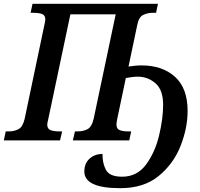

<svg xmlns="http://www.w3.org/2000/svg" viewBox="-37 -734 1044 1004"><path d="M592 250Q715 250 792.5 186.5Q870 123 907 29.5Q944 -64 944 -154Q944 -273 878 -332.5Q812 -392 703 -392Q683 -392 667 -390Q651 -388 635 -386L680 -600Q688 -644 711 -655.5Q734 -667 761 -667H779L789 -714H133L123 -667H137Q167 -667 183.5 -660.5Q200 -654 200 -632Q200 -627 197.5 -615.5Q195 -604 192 -589L92 -113Q82 -70 59.5 -58.5Q37 -47 11 -47H-7L-17 0H277L288 -47H271Q245 -47 227.5 -53.5Q210 -60 210 -83Q210 -90 216 -114L331 -659H568L453 -114Q443 -70 420.5 -58.5Q398 -47 371 -47H355L344 0H639L649 -47H631Q606 -47 589 -53.5Q572 -60 572 -83Q572 -92 576 -112L621 -326Q638 -329 653 -331Q668 -333 684 -333Q736 -333 776 -298.5Q816 -264 816 -186Q816 -114 795 -26Q774 62 727 126Q680 190 602 190Q535 190 516.5 153.5Q498 117 499 71Q459 71 431.5 95.5Q404 120 404 163Q404 250 592 250Z"/></svg>

Font: Noto Serif SemiCondensed Semi
Style: Italic
Weight: 600
Width: 4
Italic angle: -12°
Designer: Monotype Design Team
Foundry: Monotype Imaging Inc.
Version: Version 1.901